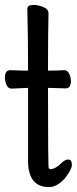

<svg xmlns="http://www.w3.org/2000/svg" viewBox="-23 -733 312 780"><path d="M172 -446Q211 -446 238 -448Q251 -448 258 -433.5Q265 -419 265 -404Q265 -374 244 -374L172 -376Q172 -53 175 -49.5Q178 -46 184 -46Q203 -47 228 -72Q242 -85 254 -85Q269 -85 269 -63Q269 -45 241 -9Q209 27 176 27Q93 27 91 -75V-376L24 -373Q10 -373 3.5 -388Q-3 -403 -3 -418Q-3 -448 19 -448Q58 -446 91 -446Q91 -590 88 -697Q88 -713 113 -713Q132 -713 153 -704.5Q174 -696 174 -679Q172 -590 172 -446Z"/></svg>

Font: LXGW WenKai Medium
Style: Regular
Weight: 500
Designer: LXGW / Fontworks Inc.
Foundry: LXGW / Fontworks Inc.
Version: Version 1.501; October 10, 2024